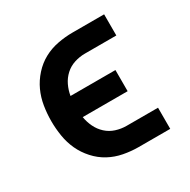

<svg xmlns="http://www.w3.org/2000/svg" viewBox="-124 -637 748 755"><g transform="rotate(-30 250.0 -260.0)"><path d="M298 0Q264 0 230 -6.5Q196 -13 166.5 -29Q137 -45 113.5 -71Q90 -97 76 -127.5Q62 -158 56.5 -192Q51 -226 51 -260Q51 -294 56.5 -328Q62 -362 76 -392.5Q90 -423 113.5 -449Q137 -475 166.5 -491Q196 -507 230 -513.5Q264 -520 298 -520H441V-424H298Q274 -424 250.5 -416.5Q227 -409 209 -392.5Q191 -376 180.5 -354Q170 -332 166 -308H370V-212H166Q170 -188 180.5 -166Q191 -144 209 -127.5Q227 -111 250.5 -103.5Q274 -96 298 -96H441V0Z"/></g></svg>

Font: Iosevka SS08 Regular
Style: Bold
Weight: 700
Monospace: yes
Designer: Belleve Invis
Foundry: Belleve Invis
Version: Version 16.3.4; ttfautohint (v1.8.4)